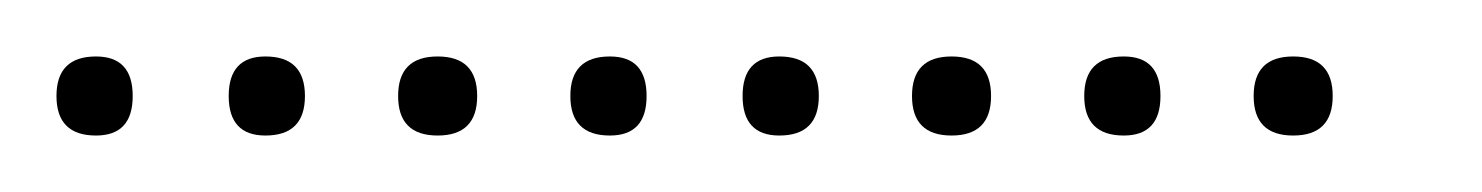

<svg xmlns="http://www.w3.org/2000/svg" viewBox="-20 -298 525 68"><path d="M14 -250Q0 -250 0 -264Q0 -278 14 -278Q27 -278 27 -264Q27 -250 14 -250ZM74 -250Q61 -250 61 -264Q61 -278 74 -278Q88 -278 88 -264Q88 -250 74 -250ZM135 -250Q121 -250 121 -264Q121 -278 135 -278Q149 -278 149 -264Q149 -250 135 -250ZM196 -250Q182 -250 182 -264Q182 -278 196 -278Q209 -278 209 -264Q209 -250 196 -250ZM256 -250Q243 -250 243 -264Q243 -278 256 -278Q270 -278 270 -264Q270 -250 256 -250ZM317 -250Q303 -250 303 -264Q303 -278 317 -278Q331 -278 331 -264Q331 -250 317 -250ZM378 -250Q364 -250 364 -264Q364 -278 378 -278Q391 -278 391 -264Q391 -250 378 -250ZM438 -250Q424 -250 424 -264Q424 -278 438 -278Q452 -278 452 -264Q452 -250 438 -250Z"/></svg>

Font: FRB American Cursive Just Xheight
Style: Italic
Weight: 400
Italic angle: -25°
Version: Version 2.0;Modular Font Editor K font №1